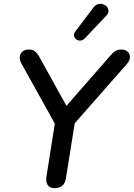

<svg xmlns="http://www.w3.org/2000/svg" viewBox="-20 -969 694 996"><path d="M263 7Q238 7 227.5 -9Q217 -25 221 -53L270 -364L281 -298L92 -638Q81 -658 82.5 -674.5Q84 -691 96.5 -701.5Q109 -712 130 -712Q149 -712 160.5 -703.5Q172 -695 184 -674L334 -403H310L553 -681Q568 -699 580.5 -705.5Q593 -712 611 -712Q630 -712 642 -701Q654 -690 654 -673Q654 -656 639 -638L340 -298L373 -364L322 -44Q314 7 263 7ZM420 -770Q409 -759 396.5 -758.5Q384 -758 375 -765Q366 -772 364 -783.5Q362 -795 371 -806L464 -929Q475 -944 489 -947.5Q503 -951 515 -947Q527 -943 535 -933.5Q543 -924 542.5 -911Q542 -898 529 -885Z"/></svg>

Font: Nunito ExtraLight SemiBold
Style: Italic
Weight: 600
Italic angle: -9°
Version: Version 3.602